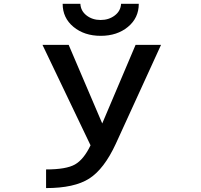

<svg xmlns="http://www.w3.org/2000/svg" viewBox="-20 -964 1040 995"><path d="M304.7 -944.3H396.5Q398.4 -907.2 428.7 -883.8Q459 -860.4 501.5 -860.4Q543.9 -860.4 574.7 -883.8Q605.5 -907.2 607.4 -944.3H699.2Q699.2 -871.1 643.1 -824.7Q586.9 -778.3 502 -778.3Q417 -778.3 360.8 -824.7Q304.7 -871.1 304.7 -944.3ZM509.8 -324.2 682.6 -731.4H814.5L580.1 -218.8Q519.5 -87.9 442.4 -38.6Q365.2 10.7 218.8 10.7V-85.9Q323.2 -85.9 368.7 -111.8Q414.1 -137.7 449.2 -210.9L200.2 -731.4H335.9Z"/></svg>

Font: GenEi Gothic M SemiBold
Style: Regular
Weight: 500
Designer: o_tamon (Modified); [Source Han Sans]
Ryoko NISHIZUKA  (kana & ideographs); Paul D. Hunt (Latin, Greek & Cyrillic); Wenl
Version: Version 1.1a;Original Version 1.004